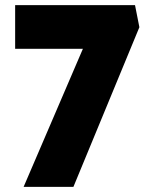

<svg xmlns="http://www.w3.org/2000/svg" viewBox="-20 -728 598 748"><path d="M72 0 303 -538H39V-708H506L523 -622L266 0Z"/></svg>

Font: Lexend Deca ExtraBold
Style: Regular
Weight: 800
Designer: Bonnie Shaver-Troup, Thomas Jockin
Foundry: Lexend
Version: Version 1.008; ttfautohint (v1.8.4.7-5d5b)